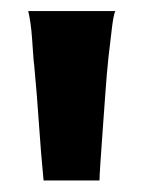

<svg xmlns="http://www.w3.org/2000/svg" viewBox="-20 -756 255 342"><path d="M41 -638.7Q40 -645.5 39.1 -659.2Q38.1 -672.9 37.1 -687.5Q36.1 -702.1 34.2 -715.3Q32.2 -728.5 30.3 -736.3H185.5Q182.6 -731.4 179.7 -709Q176.8 -686.5 173.3 -654.8Q169.9 -623 167.5 -587.4Q165 -551.8 162.6 -519.5Q160.2 -487.3 158.7 -463.9Q157.2 -440.4 157.2 -434.6H57.6Q52.7 -485.4 49.3 -536.1Q45.9 -586.9 41 -638.7Z"/></svg>

Font: Cherry Cream Soda
Style: Regular
Weight: 400
Designer: Font Diner, Inc
Foundry: Font Diner, Inc
Version: Version 1.000